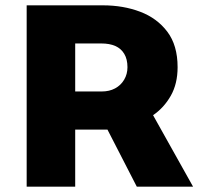

<svg xmlns="http://www.w3.org/2000/svg" viewBox="-20 -700 754 720"><path d="M360 -537Q391 -537 412.5 -527.5Q434 -518 446 -498Q458 -478 458 -448Q458 -422 445.5 -401Q433 -380 411.5 -368.5Q390 -357 362 -357H262V-537ZM80 -680V0H262V-214H323Q338 -214 353 -214Q368 -214 383 -214L493 0H704L554 -268Q595 -296 620.5 -341Q646 -386 646 -448Q646 -530 607.5 -581Q569 -632 505.5 -656Q442 -680 366 -680Z"/></svg>

Font: Catamaran Black
Style: Regular
Weight: 900
Designer: Pria Ravichandran
Version: Version 2.000